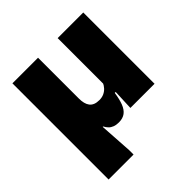

<svg xmlns="http://www.w3.org/2000/svg" viewBox="-178 -629 938 938"><g transform="rotate(-45 291.0 -160.0)"><path d="M535.5 -492.5V0H368.5L374 -131L358.5 -144.5V-492.5ZM223 -210.5Q223 -192.5 226.5 -178.5Q230 -164.5 237.5 -154.5Q245 -144.5 257.8 -139.2Q270.5 -134 289 -134Q307 -134 321 -140.5Q335 -147 345 -158Q355 -169 360.5 -182L393.5 -106H366.5Q361 -67.5 351 -41.5Q341 -15.5 323.8 -2.5Q306.5 10.5 279 10.5Q261 10.5 247.8 5.5Q234.5 0.5 225.8 -8.5Q217 -17.5 210.5 -30H207.5L218.5 142V172H46V-492.5H223Z"/></g></svg>

Font: Anek Gujarati ExtraBold
Style: Regular
Weight: 800
Version: Version 1.003